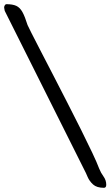

<svg xmlns="http://www.w3.org/2000/svg" viewBox="-55 -811 529 920"><path d="M442.9 88.9Q408.7 88.9 391.1 73Q373.5 57.1 364.7 36.4Q356 15.6 348.1 1L-32.2 -758.8Q-32.7 -761.2 -33.9 -767.3Q-35.2 -773.4 -35.2 -774.9Q-35.2 -781.2 -31.7 -786.1Q-28.3 -791 -24.9 -791Q5.4 -791 22.9 -783Q40.5 -774.9 52.5 -753.2Q64.5 -731.4 77.1 -690.9Q78.6 -686.5 95.5 -653.3Q112.3 -620.1 139.6 -567.4Q167 -514.6 200.2 -450.4Q233.4 -386.2 267.8 -318.8Q302.2 -251.5 333.3 -189.5Q364.3 -127.4 387.2 -78.9Q410.2 -30.3 419.9 -3.9Q428.2 17.1 441.2 34.9Q454.1 52.7 454.1 74.2Q454.1 88.9 442.9 88.9Z"/></svg>

Font: Norican
Style: Regular
Weight: 400
Designer: Vernon Adams
Foundry: Vernon Adams
Version: Version 1.100; ttfautohint (v1.8.4.7-5d5b);gftools[0.9.33]